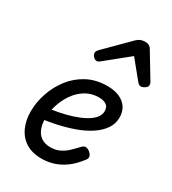

<svg xmlns="http://www.w3.org/2000/svg" viewBox="-205 -949 966 1077"><g transform="rotate(30 278.0 -410.5)"><path d="M237 19Q175 19 134 -7Q93 -33 72.5 -78.5Q52 -124 52 -180Q52 -239 72 -299Q92 -359 130.5 -409Q169 -459 225.5 -489Q282 -519 355 -519Q401 -519 433.5 -504.5Q466 -490 483.5 -463.5Q501 -437 501 -399Q501 -358 478 -325Q455 -292 416 -266Q377 -240 326 -221.5Q275 -203 218.5 -190.5Q162 -178 104 -172L113 -242Q151 -247 192.5 -255Q234 -263 273 -275.5Q312 -288 343 -304.5Q374 -321 392.5 -342Q411 -363 411 -389Q411 -416 393 -428Q375 -440 345 -440Q298 -440 260 -417Q222 -394 196 -356.5Q170 -319 156 -274.5Q142 -230 142 -188Q142 -149 154 -120Q166 -91 189.5 -76Q213 -61 247 -61Q280 -61 305.5 -73Q331 -85 353 -105.5Q375 -126 397 -150Q410 -164 424.5 -161Q439 -158 450 -147Q462 -136 464 -124Q466 -112 454 -98Q420 -54 384 -28.5Q348 -3 311 8Q274 19 237 19ZM231 -610Q219 -610 208.5 -621Q198 -632 198 -644Q198 -652 201.5 -657Q205 -662 209 -667L360 -818Q372 -830 385 -835Q398 -840 415 -840Q429 -840 440 -833.5Q451 -827 457 -815L550 -661Q554 -654 555 -649.5Q556 -645 556 -640Q556 -629 541.5 -619.5Q527 -610 518 -610Q508 -610 502.5 -614.5Q497 -619 492 -625L399 -739L258 -625Q252 -620 245.5 -615Q239 -610 231 -610Z"/></g></svg>

Font: Playwrite DE SAS
Style: Regular
Weight: 400
Designer: Veronika Burian, José Scaglione
Foundry: TypeTogether
Version: Version 1.002